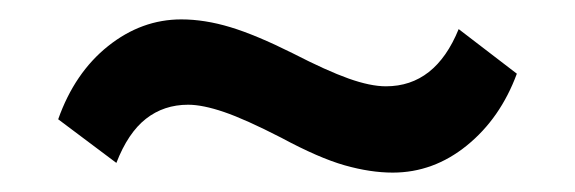

<svg xmlns="http://www.w3.org/2000/svg" viewBox="-20 -396 593 198"><path d="M385 -218Q362 -218 335.5 -225.5Q309 -233 270 -254Q233 -273 211 -280.5Q189 -288 174 -288Q149 -288 130.5 -273.5Q112 -259 100 -228L40 -273Q57 -321 91.5 -348.5Q126 -376 167 -376Q191 -376 217.5 -368Q244 -360 282 -341Q317 -323 339.5 -315Q362 -307 378 -307Q429 -307 453 -366L513 -320Q496 -274 461.5 -246Q427 -218 385 -218Z"/></svg>

Font: Rokkitt SemiBold SemiBold
Style: Regular
Weight: 600
Version: Version 3.103